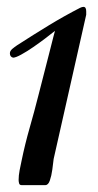

<svg xmlns="http://www.w3.org/2000/svg" viewBox="-20 -539 285 559"><path d="M43 0Q37.1 0 35.6 -5.1Q34.2 -10.3 34.2 -15.1Q34.2 -27.8 37.1 -43.2Q40 -58.6 43 -71.8Q52.7 -119.1 66.4 -167Q80.1 -214.8 91.8 -261.2Q111.8 -338.9 121.8 -378.2Q131.8 -417.5 135.5 -432.1Q139.2 -446.8 140.1 -449.2Q129.9 -440.9 112.5 -427.7Q95.2 -414.6 76.4 -401.6Q57.6 -388.7 41.5 -379.9Q25.4 -371.1 18.1 -371.1Q8.8 -373.5 8.8 -383.8Q8.8 -390.6 15.6 -396.5Q22.5 -402.3 29.8 -407.2Q79.1 -439 122.8 -465.6Q166.5 -492.2 212.9 -516.1Q218.8 -519 223.1 -519Q231 -519 231 -505.9V-496.1L136.2 -76.2Q134.8 -63 132.3 -45.2Q129.9 -27.3 125.2 -13.7Q120.6 0 111.8 0Z"/></svg>

Font: Norican
Style: Regular
Weight: 400
Designer: Vernon Adams
Foundry: Vernon Adams
Version: Version 1.100; ttfautohint (v1.8.4.7-5d5b);gftools[0.9.33]